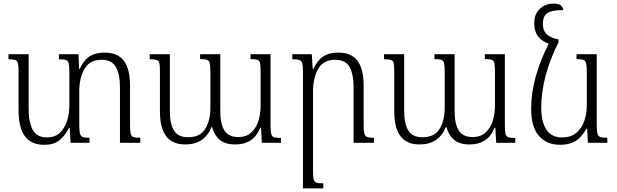

<svg xmlns="http://www.w3.org/2000/svg" viewBox="-20 -793 3426 1066"><path d="M702 -99Q702 -67 705.5 -51.5Q709 -36 721 -32Q733 -28 759 -28V0H646V-314Q646 -380 623.5 -420.5Q601 -461 544 -461Q478 -461 449 -410.5Q420 -360 420 -284V-100Q420 -67 424 -51.5Q428 -36 440 -32Q452 -28 477 -28V0H372L367 -83H363Q341 -39 310 -14Q279 11 226 11Q155 11 119 -35.5Q83 -82 83 -184V-394Q83 -426 79.5 -441Q76 -456 64 -460Q52 -464 27 -464V-492H139V-188Q139 -115 161.5 -72.5Q184 -30 241 -30Q284 -30 311 -54.5Q338 -79 351.5 -119.5Q365 -160 365 -208V-394Q365 -426 361.5 -441Q358 -456 346 -460Q334 -464 307 -464V-492H416L419 -411H423Q446 -460 478.5 -480.5Q511 -501 560 -501Q633 -501 667.5 -456Q702 -411 702 -317Z M1371 -492H1482V-98Q1482 -66 1485.5 -51Q1489 -36 1501 -31.5Q1513 -27 1540 -27V0H1434L1429 -84H1425Q1405 -35 1370.5 -13Q1336 9 1287 9Q1230 9 1199.5 -17Q1169 -43 1158 -87H1154Q1136 -41 1099.5 -16Q1063 9 1009 9Q937 9 902.5 -37Q868 -83 868 -173V-396Q868 -428 865 -442Q862 -456 849.5 -460Q837 -464 811 -464V-492H923V-178Q923 -106 946 -68.5Q969 -31 1024 -31Q1091 -31 1119.5 -77.5Q1148 -124 1148 -193V-395Q1148 -427 1144.5 -442Q1141 -457 1129 -461Q1117 -465 1091 -465V-492H1203V-178Q1203 -105 1226 -68.5Q1249 -32 1304 -32Q1346 -32 1373.5 -56Q1401 -80 1414 -119.5Q1427 -159 1427 -207V-394Q1427 -427 1424 -442Q1421 -457 1409 -461Q1397 -465 1371 -465Z M2056 -28V0H1943V-314Q1943 -380 1921 -420.5Q1899 -461 1841 -461Q1775 -461 1746.5 -410.5Q1718 -360 1718 -284V155Q1718 188 1721.5 202.5Q1725 217 1737 221Q1749 225 1775 225V253H1662V-394Q1662 -426 1658.5 -440.5Q1655 -455 1642.5 -459.5Q1630 -464 1603 -464V-492H1711L1716 -411H1720Q1744 -460 1776 -480.5Q1808 -501 1857 -501Q1930 -501 1964.5 -456Q1999 -411 1999 -317V-99Q1999 -67 2003 -51.5Q2007 -36 2019 -32Q2031 -28 2056 -28Z M2672 -492H2783V-98Q2783 -66 2786.5 -51Q2790 -36 2802 -31.5Q2814 -27 2841 -27V0H2735L2730 -84H2726Q2706 -35 2671.5 -13Q2637 9 2588 9Q2531 9 2500.5 -17Q2470 -43 2459 -87H2455Q2437 -41 2400.5 -16Q2364 9 2310 9Q2238 9 2203.5 -37Q2169 -83 2169 -173V-396Q2169 -428 2166 -442Q2163 -456 2150.5 -460Q2138 -464 2112 -464V-492H2224V-178Q2224 -106 2247 -68.5Q2270 -31 2325 -31Q2392 -31 2420.5 -77.5Q2449 -124 2449 -193V-395Q2449 -427 2445.5 -442Q2442 -457 2430 -461Q2418 -465 2392 -465V-492H2504V-178Q2504 -105 2527 -68.5Q2550 -32 2605 -32Q2647 -32 2674.5 -56Q2702 -80 2715 -119.5Q2728 -159 2728 -207V-394Q2728 -427 2725 -442Q2722 -457 2710 -461Q2698 -465 2672 -465Z M3089 11Q3016 11 2972.5 -38Q2929 -87 2929 -190Q2929 -276 2954.5 -368.5Q2980 -461 3027 -550Q2989 -563 2967.5 -591Q2946 -619 2946 -665Q2946 -713 2976 -743Q3006 -773 3055 -773Q3081 -773 3093 -763.5Q3105 -754 3107 -737Q3059 -737 3035 -728Q3011 -719 3002.5 -702Q2994 -685 2994 -661Q2994 -622 3016.5 -602Q3039 -582 3081 -574V-558Q3034 -466 3009.5 -374Q2985 -282 2985 -194Q2985 -118 3013 -74Q3041 -30 3101 -30Q3150 -30 3180 -55.5Q3210 -81 3224 -121.5Q3238 -162 3238 -208V-391Q3238 -425 3234.5 -441Q3231 -457 3218.5 -461Q3206 -465 3181 -465V-492H3293V-100Q3293 -67 3297 -51.5Q3301 -36 3313.5 -32Q3326 -28 3352 -28V0H3244L3240 -79H3236Q3209 -30 3175 -9.5Q3141 11 3089 11Z"/></svg>

Font: Noto Serif Armenian SemiCondensed Light
Style: Regular
Weight: 300
Width: 4
Designer: Monotype Design Team
Foundry: Monotype Imaging Inc.
Version: Version 2.008; ttfautohint (v1.8.4.7-5d5b)